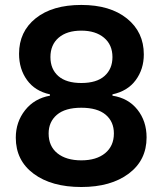

<svg xmlns="http://www.w3.org/2000/svg" viewBox="-20 -750 657 777"><path d="M309.1 6.8Q188.5 6.8 116.2 -46.9Q43.9 -100.6 43.9 -192.9Q43.9 -256.3 81.5 -304Q119.1 -351.6 182.1 -362.8V-368.2Q121.6 -381.3 89.4 -426Q57.1 -470.7 57.1 -532.2Q57.1 -622.1 124.5 -676Q191.9 -730 309.1 -730Q425.8 -730 493.9 -675Q562 -620.1 562 -529.8Q562 -470.2 529.3 -425.8Q496.6 -381.3 435.1 -368.2V-362.8Q499 -353 536.1 -306.4Q573.2 -259.8 573.2 -193.8Q573.2 -101.6 501 -47.4Q428.7 6.8 309.1 6.8ZM176.8 -210Q176.8 -158.2 212.4 -129.6Q248 -101.1 309.1 -101.1Q370.1 -101.1 405.5 -130.1Q440.9 -159.2 440.9 -210Q440.9 -257.8 407.5 -285.9Q374 -314 309.1 -314Q243.7 -314 210.2 -285.4Q176.8 -256.8 176.8 -210ZM184.1 -519Q184.1 -470.2 216.1 -442.1Q248 -414.1 309.1 -414.1Q371.1 -414.1 403.1 -442.6Q435.1 -471.2 435.1 -519Q435.1 -568.8 400.9 -597.4Q366.7 -626 309.1 -626Q250.5 -626 217.3 -597.4Q184.1 -568.8 184.1 -519Z"/></svg>

Font: Lumene Sans
Style: Bold
Weight: 600
Designer: Deni Anggara
Version: Version 1.003;Glyphs 3.1.2 (3151)